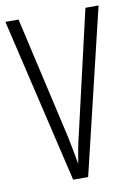

<svg xmlns="http://www.w3.org/2000/svg" viewBox="-82 -767 568 820"><g transform="rotate(-10 202.0 -357.0)"><path d="M404 -714 233 0H168L0 -714H57L178 -184Q184 -154 190 -123.5Q196 -93 201 -63Q206 -93 211.5 -123.5Q217 -154 225 -185L347 -714Z"/></g></svg>

Font: Noto Sans Thai ExtCond Light
Style: Regular
Weight: 300
Width: 2
Designer: Monotype Design Team
Foundry: Monotype Imaging Inc.
Version: Version 2.002; ttfautohint (v1.8.4.7-5d5b)